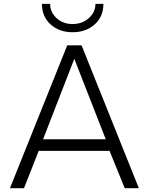

<svg xmlns="http://www.w3.org/2000/svg" viewBox="-20 -988 781 1008"><path d="M360.8 -818.8Q291 -818.8 245.6 -859.9Q200.2 -900.9 200.2 -967.8H243.2Q243.2 -923.8 277.1 -892.8Q311 -861.8 360.8 -861.8Q411.6 -861.8 446.3 -892.8Q481 -923.8 481 -967.8H522.9Q522.9 -900.9 477.3 -859.9Q431.6 -818.8 360.8 -818.8ZM555.2 -195.8H183.1L106 0H32.2L333 -750H408.2L709 0H634.8ZM535.2 -256.8 370.1 -679.2 206.1 -256.8Z"/></svg>

Font: Oakes Grotesk
Style: Light
Weight: 300
Designer: Samuel Oakes
Foundry: Samuel Oakes
Version: Version 1.0 | wf-rip DC20170320